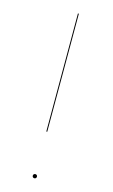

<svg xmlns="http://www.w3.org/2000/svg" viewBox="-109 -723 452 771"><g transform="rotate(15 117.0 -337.5)"><path d="M119.1 -680.1H115.2V-189.4H119.1ZM117.2 -12.8C112.2 -12.8 108.6 -9.1 108.6 -4.1C108.6 0.7 112.2 4.4 117.2 4.4C122.3 4.4 125.9 0.7 125.9 -4.1C125.9 -9.1 122.3 -12.8 117.2 -12.8Z"/></g></svg>

Font: Fira Sans Four
Style: Regular
Weight: 100
Designer: Carrois Corporate & Edenspiekermann AG
Foundry: Carrois Corporate GbR & Edenspiekermann AG
Version: Version 4.203;PS 004.203;hotconv 1.0.88;makeotf.lib2.5.64775